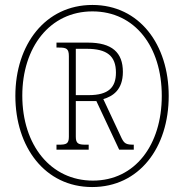

<svg xmlns="http://www.w3.org/2000/svg" viewBox="-20 -745 743 775"><path d="M352 10C542 10 661 -149 661 -358C661 -565 543 -725 353 -725C163 -725 42 -565 42 -358C42 -152 161 10 352 10ZM355 -16C185 -16 70 -159 70 -359C70 -554 181 -699 353 -699C525 -699 633 -556 633 -358C633 -160 525 -16 355 -16ZM208 -141H338V-161H326C297 -161 286 -165 286 -193V-337H369L461 -141H520V-161C490 -161 482 -165 471 -187L397 -345C434 -356 476 -381 476 -455C476 -533 432 -573 335 -573H208V-553H218C248 -553 258 -549 258 -518V-193C258 -165 248 -161 218 -161H208ZM338 -361H286V-548H330C412 -548 448 -519 448 -452C448 -393 419 -361 338 -361Z"/></svg>

Font: Noto Serif Bengali Condensed Thin
Style: Regular
Weight: 100
Width: 3
Designer: Juan Bruce, Universal Thirst, Indian Type Foundry and the Monotype Design Team.
Foundry: Monotype Imaging Inc.
Version: Version 2.003